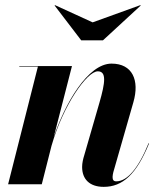

<svg xmlns="http://www.w3.org/2000/svg" viewBox="-20 -717 618 747"><path d="M340.5 -630 194 -697 192.5 -695.5 296 -560H380.5L527.5 -695.5L526 -697ZM127.5 -458 11.5 0H142.5L180.5 -150C226 -308.5 318.5 -439.5 360.5 -439.5C395 -439.5 389.5 -396 367 -318L307.5 -112C303.5 -99.5 299.5 -82.5 299.5 -67.5C299.5 -19.5 329 10 383.5 10C457 10 510.5 -38.5 560 -159L558 -159.5C517.5 -60 474 -11.5 432.5 -11.5C421.5 -11.5 418 -17.5 418 -28.5C418 -33.5 419.5 -41.5 421 -47.5L499 -319.5C523.5 -404.5 495.5 -469.5 414 -469.5C321.5 -469.5 233 -314 189 -183.5L260 -460H55V-458Z"/></svg>

Font: Bodoni* 96pt
Style: Bold Italic
Weight: 700
Italic angle: -13°
Version: Version 2.3